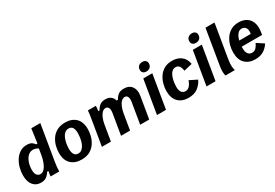

<svg xmlns="http://www.w3.org/2000/svg" viewBox="41 -1585 3568 2490"><g transform="rotate(-30 1825.0 -339.5)"><path d="M180.8 8.3Q110 8.3 66.7 -42.5Q23.3 -93.3 23.3 -189.2Q23.3 -245 38.3 -301.7Q53.3 -358.3 83.3 -405.4Q113.3 -452.5 157.9 -481.2Q202.5 -510 260.8 -510Q310 -510 335 -492.5Q360 -475 372.5 -455H392.5L422.5 -666.7H557.5L468.3 -130Q462.5 -96.7 459.6 -65Q456.7 -33.3 456.7 0H326.7Q328.3 -16.7 331.2 -37.5Q334.2 -58.3 337.5 -75H317.5Q301.7 -45 269.6 -18.3Q237.5 8.3 180.8 8.3ZM229.2 -91.7Q264.2 -91.7 290.4 -121.7Q316.7 -151.7 334.6 -198.3Q352.5 -245 360.8 -295L376.7 -390Q361.7 -400.8 342.9 -407.9Q324.2 -415 300 -415Q256.7 -415 225 -384.6Q193.3 -354.2 175.8 -303.8Q158.3 -253.3 158.3 -194.2Q158.3 -140 178.8 -115.8Q199.2 -91.7 229.2 -91.7Z M788.3 12.5Q690 12.5 631.2 -43.8Q572.5 -100 572.5 -209.2Q572.5 -258.3 586.2 -311.2Q600 -364.2 630.8 -410Q661.7 -455.8 712.5 -484.2Q763.3 -512.5 837.5 -512.5Q935.8 -512.5 994.2 -456.7Q1052.5 -400.8 1052.5 -290.8Q1052.5 -242.5 1038.8 -189.6Q1025 -136.7 994.6 -90.8Q964.2 -45 913.3 -16.2Q862.5 12.5 788.3 12.5ZM787.5 -77.5Q819.2 -77.5 841.2 -95.4Q863.3 -113.3 877.9 -141.2Q892.5 -169.2 900.4 -201.2Q908.3 -233.3 911.2 -262.9Q914.2 -292.5 914.2 -312.5Q914.2 -422.5 838.3 -422.5Q806.7 -422.5 784.2 -405Q761.7 -387.5 747.5 -359.2Q733.3 -330.8 725 -298.8Q716.7 -266.7 713.8 -237.5Q710.8 -208.3 710.8 -189.2Q710.8 -136.7 730 -107.1Q749.2 -77.5 787.5 -77.5Z M1095 0 1158.3 -380Q1165 -417.5 1169.2 -451.2Q1173.3 -485 1173.3 -500H1293.3Q1293.3 -482.5 1291.2 -463.8Q1289.2 -445 1285.8 -425H1305.8Q1325 -462.5 1355.8 -487.5Q1386.7 -512.5 1441.7 -512.5Q1488.3 -512.5 1519.6 -488.8Q1550.8 -465 1560.8 -425H1580.8Q1600 -462.5 1630.8 -487.5Q1661.7 -512.5 1716.7 -512.5Q1795.8 -512.5 1833.8 -460Q1871.7 -407.5 1857.5 -324.2L1803.3 0H1668.3L1719.2 -305Q1728.3 -356.7 1716.2 -384.6Q1704.2 -412.5 1674.2 -412.5Q1645 -412.5 1621.2 -388.8Q1597.5 -365 1581.2 -325.8Q1565 -286.7 1556.7 -240L1516.7 0H1381.7L1432.5 -305Q1441.7 -356.7 1429.2 -384.6Q1416.7 -412.5 1386.7 -412.5Q1357.5 -412.5 1334.2 -388.8Q1310.8 -365 1294.6 -325.8Q1278.3 -286.7 1270 -240L1230 0Z M1920 0 2003.3 -500H2138.3L2055 0ZM2085 -557.5Q2053.3 -557.5 2036.2 -573.8Q2019.2 -590 2019.2 -617.5Q2019.2 -651.7 2040.8 -672.1Q2062.5 -692.5 2098.3 -692.5Q2130 -692.5 2147.1 -676.2Q2164.2 -660 2164.2 -633.3Q2164.2 -600 2142.9 -578.8Q2121.7 -557.5 2085 -557.5Z M2389.2 12.5Q2294.2 12.5 2237.5 -43.3Q2180.8 -99.2 2180.8 -207.5Q2180.8 -257.5 2195 -310.8Q2209.2 -364.2 2239.6 -410Q2270 -455.8 2319.2 -484.2Q2368.3 -512.5 2439.2 -512.5Q2519.2 -512.5 2572.9 -471.7Q2626.7 -430.8 2640.8 -350L2515.8 -320Q2508.3 -371.7 2489.2 -394.6Q2470 -417.5 2438.3 -417.5Q2408.3 -417.5 2387.5 -400.4Q2366.7 -383.3 2353.3 -355.8Q2340 -328.3 2332.5 -297.5Q2325 -266.7 2322.1 -238.8Q2319.2 -210.8 2319.2 -192.5Q2319.2 -137.5 2339.6 -110Q2360 -82.5 2395.8 -82.5Q2435 -82.5 2461.2 -114.2Q2487.5 -145.8 2500.8 -186.7L2612.5 -130.8Q2585 -71.7 2531.2 -29.6Q2477.5 12.5 2389.2 12.5Z M2661.7 0 2745 -500H2880L2796.7 0ZM2826.7 -557.5Q2795 -557.5 2777.9 -573.8Q2760.8 -590 2760.8 -617.5Q2760.8 -651.7 2782.5 -672.1Q2804.2 -692.5 2840 -692.5Q2871.7 -692.5 2888.8 -676.2Q2905.8 -660 2905.8 -633.3Q2905.8 -600 2884.6 -578.8Q2863.3 -557.5 2826.7 -557.5Z M2945 0Q2937.5 -31.7 2937.1 -66.2Q2936.7 -100.8 2945 -149.2L3030.8 -666.7H3165.8L3082.5 -165Q3072.5 -104.2 3074.6 -66.7Q3076.7 -29.2 3085 -5V0Z M3389.2 12.5Q3294.2 12.5 3237.5 -43.3Q3180.8 -99.2 3180.8 -207.5Q3180.8 -257.5 3194.6 -310.8Q3208.3 -364.2 3238.8 -410Q3269.2 -455.8 3317.9 -484.2Q3366.7 -512.5 3435.8 -512.5Q3499.2 -512.5 3547.1 -484.6Q3595 -456.7 3617.5 -398.3Q3640 -340 3625 -249.2L3620 -218.3H3315Q3314.2 -206.7 3314.2 -195.8Q3314.2 -137.5 3335.8 -110Q3357.5 -82.5 3393.3 -82.5Q3431.7 -82.5 3455.8 -108.8Q3480 -135 3495 -170.8L3598.3 -103.3Q3569.2 -54.2 3517.9 -20.8Q3466.7 12.5 3389.2 12.5ZM3430.8 -422.5Q3401.7 -422.5 3381.2 -405.4Q3360.8 -388.3 3347.5 -361.2Q3334.2 -334.2 3326.7 -303.3H3499.2Q3510 -365.8 3487.5 -394.2Q3465 -422.5 3430.8 -422.5Z"/></g></svg>

Font: Familjen Grotesk GF
Style: Bold Italic
Weight: 700
Designer: Anders Wikstroem, Jonas Baeckman, Matilda Gysing, Kristian Moeller
Foundry: Familjen STHML AB
Version: Version 2.000; Beta; Release 4; Build 6